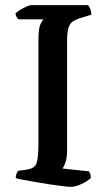

<svg xmlns="http://www.w3.org/2000/svg" viewBox="-20 -724 414 744"><path d="M254 0Q246 0 225 -2.5Q204 -5 176.5 -9Q149 -13 121 -18Q93 -23 71 -27Q49 -31 41 -34Q41 -43 44 -50.5Q47 -58 50 -62L79 -66Q114 -70 121.5 -91.5Q129 -113 129 -168V-569Q129 -616 137.5 -631.5Q146 -647 148 -649H52Q49 -651 45 -657Q41 -663 40 -671Q45 -678 57.5 -685.5Q70 -693 82.5 -698.5Q95 -704 101 -704H321Q326 -699 330 -689Q334 -679 334 -667L291 -654Q276 -649 264.5 -642.5Q253 -636 246.5 -619.5Q240 -603 240 -568V-140Q240 -114 234 -96Q228 -78 222 -71L325 -60Q327 -57 329.5 -50.5Q332 -44 332 -34Q318 -21 295 -10.5Q272 0 254 0Z"/></svg>

Font: Texturina 72pt SemiBold
Style: Regular
Weight: 600
Designer: Guillermo Torres Carreño
Foundry: Omnibus-Type
Version: Version 1.002; ttfautohint (v1.8.3)